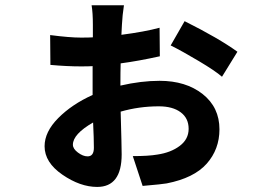

<svg xmlns="http://www.w3.org/2000/svg" viewBox="-20 -657 1040 742"><path d="M318.4 -52.7Q342.8 -52.7 342.8 -85.9Q342.8 -121.1 339.8 -183.6Q261.7 -138.7 261.7 -97.7Q261.7 -82 281.2 -67.4Q300.8 -52.7 318.4 -52.7ZM596.7 -549.8 597.7 -439.5Q513.7 -420.9 446.3 -412.1Q445.3 -381.8 445.3 -326.2Q525.4 -344.7 596.7 -344.7Q698.2 -344.7 763.2 -293.5Q828.1 -242.2 828.1 -157.2Q828.1 -80.1 778.8 -24.4Q729.5 31.2 624 51.8Q609.4 54.7 531.2 61.5L493.2 -53.7Q553.7 -53.7 587.9 -59.6Q640.6 -67.4 674.8 -93.3Q709 -119.1 709 -159.2Q709 -200.2 678.2 -223.1Q647.5 -246.1 593.8 -246.1Q517.6 -246.1 446.3 -225.6Q450.2 -88.9 450.2 -60.5Q450.2 65.4 355.5 65.4Q290 65.4 221.2 18.1Q152.3 -29.3 152.3 -91.8Q152.3 -147.5 205.1 -200.7Q257.8 -253.9 337.9 -290V-321.3V-401.4Q323.2 -400.4 293 -400.4Q239.3 -400.4 174.8 -406.2L173.8 -521.5Q249 -511.7 293 -511.7Q323.2 -511.7 338.9 -512.7V-561.5Q338.9 -607.4 334 -636.7H459Q453.1 -598.6 451.2 -561.5L449.2 -522.5Q539.1 -534.2 596.7 -549.8ZM639.6 -481.4 693.4 -575.2Q826.2 -508.8 897.5 -457L837.9 -360.4Q812.5 -382.8 748.5 -420.9Q684.6 -459 639.6 -481.4Z"/></svg>

Font: Gen Shin Gothic Bold
Style: Bold
Weight: 700
Designer: [Source Han Sans]
Ryoko NISHIZUKA  (kana & ideographs); Paul D. Hunt (Latin, Greek & Cyrillic); Wenlong ZHANG  (bopomofo
Version: Version 1.002.20150607